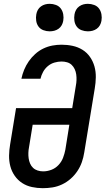

<svg xmlns="http://www.w3.org/2000/svg" viewBox="-20 -977 552 1005"><path d="M204 8Q175 8 147 2Q119 -4 96 -19Q73 -34 57 -57Q41 -80 34 -107Q27 -134 27.5 -163Q28 -192 33 -221L64 -411H358L377 -528Q380 -543 380.5 -558Q381 -573 379 -587.5Q377 -602 371 -615Q365 -628 355 -637.5Q345 -647 331 -651Q317 -655 302 -655Q284 -655 265 -649.5Q246 -644 230.5 -631Q215 -618 205.5 -600.5Q196 -583 192 -565H92Q97 -589 106.5 -612Q116 -635 130.5 -656Q145 -677 164.5 -694.5Q184 -712 207 -723Q230 -734 254 -738.5Q278 -743 302 -743Q332 -743 360 -737Q388 -731 411.5 -716.5Q435 -702 451 -679Q467 -656 474.5 -629Q482 -602 481.5 -572.5Q481 -543 476 -514L421 -179Q417 -153 408.5 -128.5Q400 -104 385 -81.5Q370 -59 349.5 -41Q329 -23 304.5 -11.5Q280 0 254.5 4Q229 8 204 8ZM206 -80Q227 -80 248.5 -88Q270 -96 286 -113Q302 -130 310 -151Q318 -172 322 -193L343 -324H151L132 -207Q129 -192 128.5 -177Q128 -162 130 -148Q132 -134 137.5 -121Q143 -108 153 -98.5Q163 -89 177 -84.5Q191 -80 206 -80Q206 -80 206 -80Q206 -80 206 -80ZM440 -813Q423 -813 407 -819Q391 -825 381.5 -838Q372 -851 369.5 -868Q367 -885 370 -902Q372 -914 378 -925Q384 -936 394.5 -943.5Q405 -951 416.5 -954Q428 -957 440 -957Q457 -957 473 -951Q489 -945 498.5 -932Q508 -919 511 -902Q514 -885 511 -868Q509 -856 503 -845Q497 -834 486.5 -826.5Q476 -819 464 -816Q452 -813 440 -813ZM240 -813Q223 -813 207 -819Q191 -825 181.5 -838Q172 -851 169.5 -868Q167 -885 170 -902Q172 -914 178 -925Q184 -936 194.5 -943.5Q205 -951 216.5 -954Q228 -957 240 -957Q257 -957 273 -951Q289 -945 298.5 -932Q308 -919 311 -902Q314 -885 311 -868Q309 -856 303 -845Q297 -834 286.5 -826.5Q276 -819 264 -816Q252 -813 240 -813Z"/></svg>

Font: Iosevka Curly Semibold Oblique
Style: Regular
Weight: 600
Italic angle: -9°
Monospace: yes
Designer: Belleve Invis
Foundry: Belleve Invis
Version: Version 11.1.0; ttfautohint (v1.8.3)